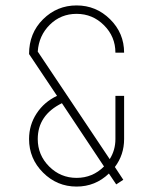

<svg xmlns="http://www.w3.org/2000/svg" viewBox="-20 -687 562 707"><path d="M262 0Q190 0 138.5 -51.5Q87 -103 87 -175Q87 -227 115 -269.5Q143 -312 190 -334L87 -488Q87 -565 138.5 -616Q190 -667 262 -667Q334 -667 385.5 -616Q437 -565 437 -493H405Q405 -552 363 -594Q321 -636 262 -636Q204 -636 163.5 -596Q123 -556 119 -497L384 -101Q405 -134 405 -175V-334H437V-175Q437 -117 403 -72L434 -25L408 -8L381 -48Q331 0 262 0ZM262 -32Q321 -32 363 -74L208 -307Q119 -263 119 -175Q119 -116 161 -74Q203 -32 262 -32Z"/></svg>

Font: Zector
Style: Regular
Weight: 400
Designer: GGBot
Version: 0.72